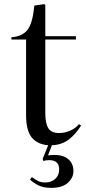

<svg xmlns="http://www.w3.org/2000/svg" viewBox="-20 -688 417 928"><path d="M228 220Q190 220 166 208Q142 196 125 180L134 168Q148 178 162.5 186Q177 194 199 194Q227 194 246.5 177Q266 160 266 131Q266 86 218 86Q202 86 190 90L186 80L213 14Q161 10 133.5 -23.5Q106 -57 106 -133V-497H35V-508Q89 -512 113.5 -544.5Q138 -577 146 -661L194 -668L199 -664V-513H347V-497H199V-140Q199 -92 213.5 -68.5Q228 -45 266 -45Q291 -45 317 -55.5Q343 -66 362 -88L372 -81Q344 -37 311 -12.5Q278 12 231 14L212 63Q274 55 304.5 77Q335 99 335 139Q335 171 308 195.5Q281 220 228 220Z"/></svg>

Font: Literata 72pt
Style: Regular
Weight: 400
Designer: Latin by Veronika Burian and Jose Scaglione. Greek by Irene Vlachou. Cyrillic by Vera Evstafieva.
Foundry: TypeTogether
Version: Version 3.002